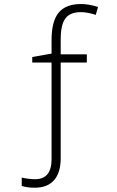

<svg xmlns="http://www.w3.org/2000/svg" viewBox="-20 -692 570 936"><path d="M137.2 -387.2V-414.1L231.4 -430.7V-497.1Q231.4 -588.4 266.1 -630.4Q300.8 -672.4 375 -672.4Q412.1 -672.4 458 -658.2L446.8 -619.6Q406.2 -632.8 374 -632.8Q321.8 -632.8 298.8 -602.1Q275.9 -571.3 275.9 -500.5V-427.2H403.3V-387.2H275.9V79.1Q275.9 149.4 243.7 186.3Q211.4 223.1 149.4 223.1Q111.3 223.1 85.9 214.4V173.8Q121.6 181.6 151.4 181.6Q231.4 181.6 231.4 83.5V-387.2Z"/></svg>

Font: Bpm'online Open Sans Light
Style: Regular
Weight: 300
Foundry: Ascender Corporation
Version: Version 1.10